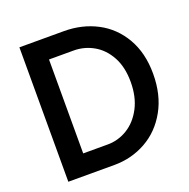

<svg xmlns="http://www.w3.org/2000/svg" viewBox="-128 -843 952 966"><g transform="rotate(-20 348.5 -360.0)"><path d="M76.2 -719.7H314.5Q411.6 -719.7 491 -678.2Q570.3 -636.7 616.7 -556.4Q663.1 -476.1 663.1 -365.2Q663.1 -252.4 616.9 -169.7Q570.8 -86.9 493.2 -43.5Q415.5 0 323.2 0H76.2ZM543 -365.2Q543 -444.8 512.5 -500.5Q481.9 -556.2 432.1 -584Q382.3 -611.8 325.2 -611.3H195.3V-108.4H325.2Q381.8 -107.9 431.6 -137.9Q481.4 -168 512.2 -226.3Q543 -284.7 543 -365.2Z"/></g></svg>

Font: Reddit Sans Fudge SemiBold
Style: Regular
Weight: 600
Designer: Stephen Hutchings
Foundry: Reddit
Version: Version 1.011